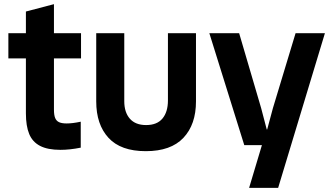

<svg xmlns="http://www.w3.org/2000/svg" viewBox="-20 -721 1618 931"><path d="M105.6 -171.6V-665.1L241.6 -700.8V-189.6Q241.6 -162.8 247.5 -148.7Q253.3 -134.6 266.5 -128.5Q279.7 -122.4 303.3 -122.4Q332.1 -122.4 371.5 -130.9V-5Q318.2 5.6 273.1 5.6Q211.1 5.6 174.3 -13.6Q137.5 -32.7 121.6 -71.3Q105.6 -109.8 105.6 -171.6ZM20.6 -560H372.9V-437.7H20.6Z M446.6 -229.4V-560H582.6V-230.2Q582.6 -176.4 609.6 -145.5Q636.7 -114.6 688.4 -114.6Q741.5 -114.6 767.9 -146.4Q794.3 -178.3 794.3 -233.8V-560H930.3V-229.4Q930.3 -117.3 869.4 -52.7Q808.5 12 687 12Q565.5 12 506.1 -52.7Q446.6 -117.3 446.6 -229.4Z M1139.6 -560 1246.4 -196.4 1273.5 -93.1H1275.5L1303.3 -196.4L1413.2 -560H1555.5L1328.7 190H1187.9L1250 -17.2H1164.5L995.1 -560Z"/></svg>

Font: TASA Explorer VF
Style: Regular
Weight: 400
Designer: Weizhong Zhang
Foundry: Local Remote
Version: Version 1.000;Glyphs 3.2 (3192)